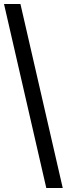

<svg xmlns="http://www.w3.org/2000/svg" viewBox="-20 -727 333 958"><path d="M82 -707H0L210.9 210.9H293Z"/></svg>

Font: Wanted Sans Variable
Style: Regular
Weight: 400
Designer: Original Design by Kil Hyung-jin and Kang Hanbin, Wanted Lab, Inc; Hangeul from Source Han Sans by Jang Soo-young and Ka
Foundry: Wanted Lab, Inc.
Version: Version 1.003;Glyphs 3.2 (3227)